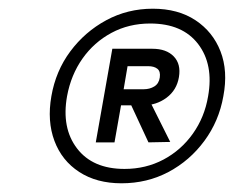

<svg xmlns="http://www.w3.org/2000/svg" viewBox="-20 -732 538 441"><path d="M259 -311Q202 -311 162 -337Q122 -363 105 -408.5Q88 -454 98 -511Q108 -569 141.5 -614Q175 -659 224 -685.5Q273 -712 331 -712Q389 -712 429 -685.5Q469 -659 486.5 -614Q504 -569 493 -511Q483 -454 449.5 -408.5Q416 -363 367 -337Q318 -311 259 -311ZM321 -405 275 -504H322L371 -406ZM266 -344Q315 -344 355.5 -365.5Q396 -387 423 -425Q450 -463 458 -511Q471 -584 435 -631Q399 -678 325 -678Q276 -678 236 -656.5Q196 -635 169.5 -597.5Q143 -560 134 -511Q121 -438 157 -391Q193 -344 266 -344ZM200 -405 238 -620H330Q362 -620 379 -602.5Q396 -585 391 -555Q386 -525 362.5 -507.5Q339 -490 308 -490H258L243 -405ZM264 -527H310Q324 -527 334.5 -533.5Q345 -540 347 -554Q349 -568 341.5 -574Q334 -580 320 -580H273Z"/></svg>

Font: DM Sans 28pt Light
Style: Italic
Weight: 300
Italic angle: -10°
Version: Version 4.004;gftools[0.9.30]